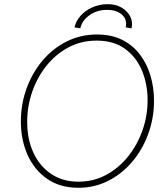

<svg xmlns="http://www.w3.org/2000/svg" viewBox="-20 -893 798 921"><path d="M356 7.8Q268.6 7.8 206.8 -34.7Q145 -77.1 112.5 -149.4Q80.1 -221.7 80.1 -310.5Q80.1 -393.1 107.2 -468Q134.3 -543 183.3 -601.6Q232.4 -660.2 299.3 -693.8Q366.2 -727.5 445.3 -727.5Q515.1 -727.5 566.4 -701.7Q617.7 -675.8 651.6 -630.9Q685.5 -585.9 702.1 -529.1Q718.8 -472.2 718.8 -409.7Q718.8 -326.7 691.4 -251.5Q664.1 -176.3 615 -117.9Q565.9 -59.6 499.8 -25.9Q433.6 7.8 356 7.8ZM356.4 -21.5Q427.7 -21.5 488.3 -53.7Q548.8 -85.9 593.5 -141.4Q638.2 -196.8 663.1 -266.8Q688 -336.9 688 -412.6Q688 -488.8 661.1 -554Q634.3 -619.1 579.8 -658.7Q525.4 -698.2 443.4 -698.2Q369.6 -698.2 308.6 -665.8Q247.6 -633.3 203.1 -577.9Q158.7 -522.5 134.5 -452.6Q110.4 -382.8 110.4 -308.1Q110.4 -225.6 140.1 -160.9Q169.9 -96.2 225.1 -58.8Q280.3 -21.5 356.4 -21.5ZM610.8 -756.8 583 -761.7Q591.3 -798.3 565.7 -822Q540 -845.7 493.2 -845.7Q445.8 -845.7 409.7 -820.3Q373.5 -794.9 365.2 -757.3L337.4 -761.7Q344.7 -793.5 367.4 -818.4Q390.1 -843.3 423.3 -857.9Q456.5 -872.6 494.1 -873Q535.2 -873.5 564 -856.2Q592.8 -838.9 605.5 -812Q618.2 -785.2 610.8 -756.8Z"/></svg>

Font: Reddit Sans ExtraLight
Style: Italic
Weight: 250
Italic angle: -11.25°
Designer: Stephen Hutchings
Version: Version 1.013